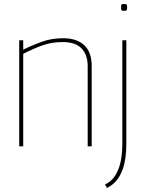

<svg xmlns="http://www.w3.org/2000/svg" viewBox="-20 -731 726 959"><path d="M76 0V-530H96V-483Q145 -507 192 -523.5Q239 -540 296 -540Q363 -540 400.5 -505.5Q438 -471 438 -401V0H418V-401Q418 -457 387.5 -489Q357 -521 292 -521Q239 -521 192.5 -504.5Q146 -488 96 -462V0ZM600 -677Q589 -677 587 -679.5Q585 -682 585 -694Q585 -706 587 -708.5Q589 -711 600 -711Q610 -711 612.5 -708.5Q615 -706 615 -694Q615 -682 612.5 -679.5Q610 -677 600 -677ZM611 -530V-14Q611 64 593 114Q575 164 541 191Q535 196 528 200Q521 204 514 208L505 190Q516 185 527 177Q558 153 574.5 106Q591 59 591 -14V-530Z"/></svg>

Font: Georama Thin
Style: Regular
Weight: 100
Designer: Jean-Baptiste Levee
Foundry: Production Type
Version: Version 1.000